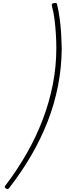

<svg xmlns="http://www.w3.org/2000/svg" viewBox="-20 -1211 441 1309"><path d="M19 51Q98 -53 162 -165Q226 -277 271 -395Q316 -513 340 -635Q364 -757 364 -883Q364 -928 361 -977.5Q358 -1027 352 -1076.5Q346 -1126 334 -1170Q331 -1179 335 -1184Q339 -1189 349 -1190Q359 -1192 363.5 -1190Q368 -1188 369 -1182Q380 -1136 387 -1083.5Q394 -1031 397 -980Q400 -929 401 -881Q400 -751 375.5 -626Q351 -501 305 -383Q259 -265 193 -151.5Q127 -38 44 69Q39 76 34.5 77.5Q30 79 22 75Q14 71 12.5 65.5Q11 60 19 51Z"/></svg>

Font: Playwrite CU Thin
Style: Regular
Weight: 250
Designer: Veronika Burian, José Scaglione
Foundry: TypeTogether
Version: Version 1.002